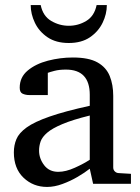

<svg xmlns="http://www.w3.org/2000/svg" viewBox="-20 -719 549 751"><path d="M492.2 0H344.2L331.1 -59.1Q312 -43.9 283.7 -27.3Q255.4 -10.7 224.1 0.7Q192.9 12.2 164.1 12.2Q109.9 12.2 72 -23.9Q34.2 -60.1 34.2 -123Q34.2 -150.9 44.2 -174.8Q54.2 -198.7 84.2 -220.5Q114.3 -242.2 173.6 -262.9Q232.9 -283.7 331.1 -305.2Q331.1 -308.6 331.1 -322Q331.1 -335.4 331.1 -348.1Q331.1 -446.8 237.8 -446.8Q211.9 -446.8 193.1 -441.9Q174.3 -437 167 -434.1V-347.2H94.2Q80.6 -347.2 68.8 -352.3Q57.1 -357.4 57.1 -376Q57.1 -417 88.4 -443.1Q119.6 -469.2 167.7 -481.7Q215.8 -494.1 265.1 -494.1Q327.1 -494.1 361.3 -474.9Q395.5 -455.6 409.2 -421.6Q422.9 -387.7 422.9 -344.2V-64Q422.9 -54.7 429 -48.6Q435.1 -42.5 443.8 -42L492.2 -39.1ZM331.1 -94.2V-267.1Q263.7 -250.5 223.9 -233.6Q184.1 -216.8 164.6 -200Q145 -183.1 138.9 -165.8Q132.8 -148.4 132.8 -129.9Q132.8 -99.1 152.6 -73Q172.4 -46.9 208 -46.9Q237.3 -46.9 272.9 -63Q308.6 -79.1 331.1 -94.2ZM397.9 -699.2Q397.9 -664.1 381.3 -629.9Q364.7 -595.7 331.8 -573.2Q298.8 -550.8 249 -550.8Q199.2 -550.8 166 -573.2Q132.8 -595.7 116.5 -629.9Q100.1 -664.1 100.1 -699.2H139.2Q147.9 -656.2 180.2 -637.2Q212.4 -618.2 249 -618.2Q286.1 -618.2 317.6 -637.2Q349.1 -656.2 357.9 -699.2Z"/></svg>

Font: Charis
Style: Regular
Weight: 400
Designer: Walt Agee, Miriam Martin, Annie Olsen, Victor Gaultney, Lorna Priest, Alan Ward, Bob Hallissy, Martin Hosken, Sharon Cor
Foundry: SIL Global
Version: Version 7.000